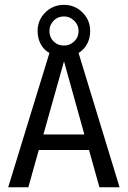

<svg xmlns="http://www.w3.org/2000/svg" viewBox="-20 -790 540 810"><path d="M311.5 -659.2Q311.5 -684.6 293 -702.6Q274.4 -720.7 250 -720.7Q223.6 -720.7 206.1 -702.6Q188.5 -684.6 188.5 -659.2Q188.5 -632.8 206.1 -615.2Q223.6 -597.7 250 -597.7Q274.4 -597.7 293 -615.2Q311.5 -632.8 311.5 -659.2ZM250 -531.2 163.1 -222.7H335.9ZM188.5 -566.4Q164.1 -580.1 151.4 -604.5Q138.7 -628.9 138.7 -659.2Q138.7 -705.1 170.9 -737.3Q203.1 -769.5 250 -769.5Q295.9 -769.5 328.1 -737.3Q360.4 -705.1 360.4 -659.2Q360.4 -628.9 347.7 -605Q335 -581.1 311.5 -566.4L484.4 0H399.4L355.5 -157.2H143.6L99.6 0H14.6Z"/></svg>

Font: BabelStone Coelbren y Beirdd
Style: Regular
Weight: 400
Designer: Andrew West
Foundry: BabelStone
Version: Version 1.00;September 27, 2022